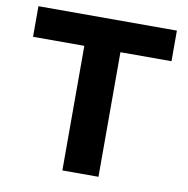

<svg xmlns="http://www.w3.org/2000/svg" viewBox="-79 -782 841 859"><g transform="rotate(10 341.5 -352.5)"><path d="M260 0V-566H27V-705H656V-566H424V0Z"/></g></svg>

Font: Nunito Sans 7pt ExtraBold
Style: Regular
Weight: 800
Designer: Vernon Adams
Foundry: Vernon Adams
Version: Version 3.101;gftools[0.9.27]